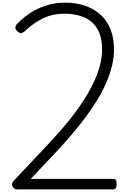

<svg xmlns="http://www.w3.org/2000/svg" viewBox="-20 -1440 1013 1460"><path d="M107 0Q94 0 83.5 -10.5Q73 -21 72 -36.5Q71 -52 85 -66L344 -341Q406 -408 461 -471.5Q516 -535 561.5 -597.5Q607 -660 643 -720.5Q679 -781 704 -839Q729 -897 742.5 -953Q756 -1009 756 -1063Q756 -1160 720.5 -1220Q685 -1280 620.5 -1308Q556 -1336 468 -1336Q384 -1336 313 -1303.5Q242 -1271 171 -1205Q155 -1190 141.5 -1188.5Q128 -1187 113 -1201Q97 -1216 97 -1230Q97 -1244 111 -1259Q152 -1303 208 -1340Q264 -1377 332 -1398.5Q400 -1420 476 -1420Q554 -1420 621 -1398.5Q688 -1377 739 -1333Q790 -1289 818.5 -1222Q847 -1155 847 -1064Q847 -1004 832 -941Q817 -878 789.5 -814Q762 -750 722 -684Q682 -618 632 -550.5Q582 -483 523.5 -414.5Q465 -346 399 -276L214 -80H839Q853 -80 860 -72Q867 -64 867 -43Q867 -22 861.5 -11Q856 0 839 0Z"/></svg>

Font: Playwrite BE WAL
Style: Regular
Weight: 400
Designer: Veronika Burian, José Scaglione
Foundry: TypeTogether
Version: Version 1.002